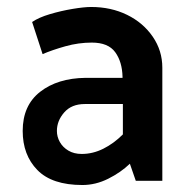

<svg xmlns="http://www.w3.org/2000/svg" viewBox="-20 -518 538 550"><path d="M143 -143Q143 -172 164 -196Q185 -220 223 -220H332V-133Q306 -107 276 -92Q246 -77 214 -77Q192 -77 176 -86.5Q160 -96 151.5 -111Q143 -126 143 -143ZM102 -363Q130 -375 167.5 -385.5Q205 -396 243 -396Q290 -396 310 -368.5Q330 -341 331 -298V-295H225Q145 -294 95 -255Q45 -216 45 -143Q45 -74 87 -31Q129 12 216 12Q254 12 290 -6Q326 -24 352 -49L369 0H445V-324Q445 -373 417.5 -413Q390 -453 344 -475.5Q298 -498 241 -498Q221 -498 188 -492.5Q155 -487 123 -477.5Q91 -468 72 -455Z"/></svg>

Font: Catamaran Thin SemiBold
Style: Regular
Weight: 600
Version: Version 2.000